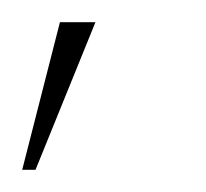

<svg xmlns="http://www.w3.org/2000/svg" viewBox="-20 -50 186 173"><path d="M66 -30H34L0 103H12Z"/></svg>

Font: MintSans
Style: ExtraLight
Weight: 200
Version: Version 1.0